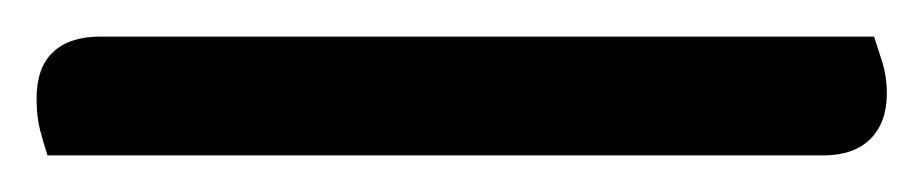

<svg xmlns="http://www.w3.org/2000/svg" viewBox="-20 38 505 105"><path d="M430 123H6Q4 117 2 109.5Q0 102 0 92Q0 75 9 66.5Q18 58 35 58H458Q460 64 462.5 72Q465 80 465 89Q465 105 456 114Q447 123 430 123Z"/></svg>

Font: Baloo Tamma 2
Style: Regular
Weight: 400
Designer: Divya Kowshik, Shuchita Grover and Ek Type
Foundry: Ek Type
Version: Version 1.700